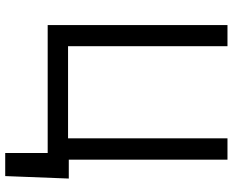

<svg xmlns="http://www.w3.org/2000/svg" viewBox="-100 -648 914 755"><g transform="rotate(90 357.5 -270.0)"><path d="M671.9 167H581.1V0H78.1V-707H161.1V-80.1H523.4V-707H607.4V-83H681.6Z"/></g></svg>

Font: Pretendard
Style: Regular
Weight: 400
Designer: Base glyphs from Inter by Rasmus Andersson; Hangeul glyphs from Noto Sans CJK(Source Han Sans) by Jang Soo-young and Kan
Foundry: Kil Hyung-jin
Version: Version 1.309